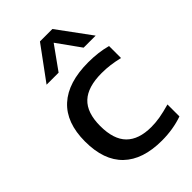

<svg xmlns="http://www.w3.org/2000/svg" viewBox="-241 -901 1004 1004"><g transform="rotate(-45 261.0 -399.0)"><path d="M52 -271Q52 -410.5 129.8 -481.5Q207.5 -552.5 357 -552.5Q431.5 -552.5 494 -535.5V-447Q459.5 -455 429.5 -459Q399.5 -463 366.5 -463Q264 -463 214.8 -417Q165.5 -371 165.5 -272.5Q165.5 -173.5 212.2 -126.5Q259 -79.5 351 -79.5Q383 -79.5 416.5 -85.2Q450 -91 494 -103.5V-15Q423 10 340 10Q199.5 10 125.8 -61Q52 -132 52 -271ZM483 -623.5H394L301.5 -752.5L209 -623.5H120L255.5 -808H347.5Z"/></g></svg>

Font: Encode Sans Expanded Medium
Style: Regular
Weight: 500
Width: 7
Designer: Multiple Designers
Foundry: Impallari Type
Version: Version 2.000